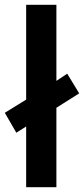

<svg xmlns="http://www.w3.org/2000/svg" viewBox="-31 -780 350 800"><path d="M78 0V-253L37 -227L-11 -310L78 -365V-760H204V-443L249 -473L299 -391L204 -331V0Z"/></svg>

Font: Noto Sans Kannada SemiBold
Style: Regular
Weight: 600
Designer: Jelle Bosma - Monotype Design Team
Foundry: Monotype Imaging Inc.
Version: Version 2.005; ttfautohint (v1.8.4.7-5d5b)